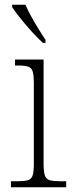

<svg xmlns="http://www.w3.org/2000/svg" viewBox="-20 -786 306 806"><path d="M26 0V-25H48Q80 -25 95.5 -29Q111 -33 116.5 -48.5Q122 -64 122 -98V-437Q122 -471 117 -486.5Q112 -502 97.5 -506.5Q83 -511 55 -511H43V-536H163V-99Q163 -65 168.5 -49Q174 -33 190 -29Q206 -25 238 -25H258V0ZM160 -606Q140 -624 114 -652.5Q88 -681 65 -710Q42 -739 31 -756V-766H87Q96 -744 111 -717Q126 -690 142 -664Q158 -638 171 -619V-606Z"/></svg>

Font: Noto Serif Khmer SemiCondensed ExtraLight
Style: Regular
Weight: 200
Width: 4
Designer: Danh Hong and the Monotype Design Team
Foundry: Monotype Imaging Inc.
Version: Version 2.004; ttfautohint (v1.8.4.7-5d5b)